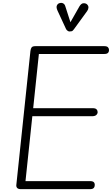

<svg xmlns="http://www.w3.org/2000/svg" viewBox="-20 -1328 786 1348"><path d="M126.5 0Q108 0 100.2 -8.8Q92.5 -17.5 95 -33L193.5 -969Q195.5 -986.5 202 -995.2Q208.5 -1004 230 -1004H711.5Q731 -1004 738.2 -996Q745.5 -988 745.5 -976.5Q745.5 -964.5 738.2 -956.8Q731 -949 711.5 -949H253L213 -568.5H630Q650 -568.5 657.8 -560.5Q665.5 -552.5 665.5 -541Q665.5 -529.5 656.2 -520.8Q647 -512 626 -512H207L159 -56.5H611.5Q631 -56.5 638.2 -49.2Q645.5 -42 645.5 -30Q645.5 -17 638.2 -8.5Q631 0 611.5 0ZM466.5 -1107Q462 -1107 454.8 -1111.8Q447.5 -1116.5 443.5 -1124.5L384 -1253Q373.5 -1276 379.2 -1289Q385 -1302 396.5 -1305.5Q411.5 -1310.5 423 -1304.5Q434.5 -1298.5 438.5 -1284L474.5 -1172L537.5 -1283Q550.5 -1304.5 565.5 -1305.2Q580.5 -1306 590 -1298.5Q601.5 -1288 601 -1275.2Q600.5 -1262.5 592 -1250.5L499 -1122.5Q490.5 -1110 482.2 -1108.5Q474 -1107 466.5 -1107Z"/></svg>

Font: Edu NSW ACT Hand Pre
Style: Regular
Weight: 400
Designer: Tina and Corey Anderson, Eben Sorkin, Mirko Velimirovic
Foundry: Sorkin Type Co.
Version: Version 2.000